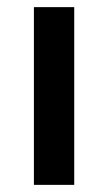

<svg xmlns="http://www.w3.org/2000/svg" viewBox="-20 -518 303 538"><path d="M75 -498H188V0H75Z"/></svg>

Font: Chakra Petch SemiBold
Style: Regular
Weight: 600
Designer: Katatrad Aksorn Co.,Ltd.
Foundry: Cadson Demak Co.,Ltd.
Version: Version 1.000; ttfautohint (v1.6)